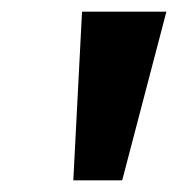

<svg xmlns="http://www.w3.org/2000/svg" viewBox="-20 -725 306 330"><path d="M106 -415 121 -705H266L190 -415Z"/></svg>

Font: Mulish
Style: Bold Italic
Weight: 700
Italic angle: -9°
Designer: Vernon Adams
Foundry: Vernon Adams
Version: Version 3.603; ttfautohint (v1.8.3)